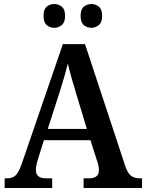

<svg xmlns="http://www.w3.org/2000/svg" viewBox="-20 -933 725 953"><path d="M3 0V-48H16Q42 -48 57.5 -62.5Q73 -77 89 -123L292 -714H402L602 -108Q614 -73 630.5 -60.5Q647 -48 672 -48H685V0H395V-48H425Q445 -48 458 -57.5Q471 -67 471 -88Q471 -99 468.5 -111.5Q466 -124 462 -134L429 -237H198L169 -145Q165 -133 161.5 -117.5Q158 -102 158 -90Q158 -48 207 -48H239V0ZM217 -293H411L358 -469Q346 -508 335 -546.5Q324 -585 317 -618Q309 -586 298.5 -549.5Q288 -513 276 -476ZM434 -795Q412 -795 396 -808.5Q380 -822 380 -854Q380 -887 396 -900Q412 -913 434 -913Q454 -913 470.5 -900Q487 -887 487 -854Q487 -822 470.5 -808.5Q454 -795 434 -795ZM249 -795Q228 -795 212 -808.5Q196 -822 196 -854Q196 -887 212 -900Q228 -913 249 -913Q270 -913 286.5 -900Q303 -887 303 -854Q303 -822 286.5 -808.5Q270 -795 249 -795Z"/></svg>

Font: Noto Serif Tamil SemiCondensed SemiBold
Style: Regular
Weight: 600
Width: 4
Designer: Indian Type Foundry, Tom Grace, and the Monotype Design Team
Foundry: Monotype Imaging Inc.
Version: Version 2.004; ttfautohint (v1.8.4.7-5d5b)